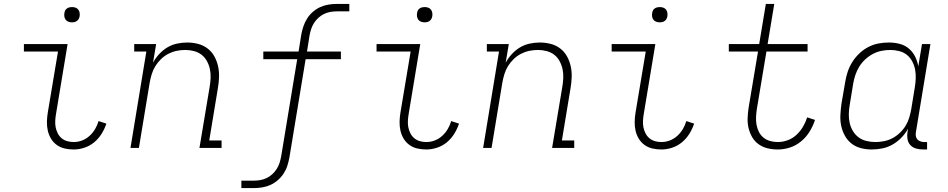

<svg xmlns="http://www.w3.org/2000/svg" viewBox="-20 -755 4840 980"><path d="M356 8Q333 8 310.5 3Q288 -2 270 -15Q252 -28 240.5 -47Q229 -66 224 -88Q219 -110 219.5 -133.5Q220 -157 224 -181L276 -492H102V-530H325L266 -174Q263 -157 262 -139.5Q261 -122 264 -106Q267 -90 274.5 -75Q282 -60 294.5 -49.5Q307 -39 323 -34.5Q339 -30 356 -30Q378 -30 399 -38Q420 -46 437 -61.5Q454 -77 465.5 -96.5Q477 -116 483 -137L523 -124Q514 -97 498.5 -72Q483 -47 460.5 -28.5Q438 -10 410.5 -1Q383 8 356 8ZM347 -641Q338 -641 329.5 -644Q321 -647 315.5 -654Q310 -661 308.5 -670.5Q307 -680 309 -690Q310 -696 313 -702Q316 -708 322 -712Q328 -716 334.5 -717.5Q341 -719 347 -719Q357 -719 365.5 -716Q374 -713 379.5 -706Q385 -699 386.5 -689.5Q388 -680 386 -670Q385 -664 381.5 -658Q378 -652 372.5 -648Q367 -644 360.5 -642.5Q354 -641 347 -641Z M646 0 727 -492H665V-530H777L761 -435Q774 -459 793 -479.5Q812 -500 835 -513.5Q858 -527 884 -532.5Q910 -538 935 -538Q964 -538 991 -531Q1018 -524 1039.5 -507.5Q1061 -491 1074 -467.5Q1087 -444 1093 -417Q1099 -390 1098 -361.5Q1097 -333 1092 -304L1048 -38H1111V0H998L1050 -311Q1054 -334 1055 -357Q1056 -380 1051.5 -401.5Q1047 -423 1036.5 -442.5Q1026 -462 1009.5 -475Q993 -488 971 -494Q949 -500 926 -500Q904 -500 882 -495.5Q860 -491 839.5 -480.5Q819 -470 802 -453.5Q785 -437 773 -417.5Q761 -398 754.5 -376.5Q748 -355 744 -333L689 0Z M1212 205V167H1277Q1293 167 1309.5 164Q1326 161 1341.5 153.5Q1357 146 1370 134Q1383 122 1392.5 107Q1402 92 1407 76Q1412 60 1415 44L1497 -453H1324V-492H1504L1518 -580Q1522 -601 1529 -621.5Q1536 -642 1548 -661Q1560 -680 1577.5 -695Q1595 -710 1615 -719Q1635 -728 1656.5 -731.5Q1678 -735 1699 -735H1763V-697H1699Q1682 -697 1665.5 -694Q1649 -691 1633.5 -683.5Q1618 -676 1605 -664Q1592 -652 1582.5 -637Q1573 -622 1568 -606Q1563 -590 1560 -574L1547 -492H1720V-453H1540L1457 50Q1453 71 1446.5 91.5Q1440 112 1427.5 131Q1415 150 1397.5 165Q1380 180 1360 189Q1340 198 1318.5 201.5Q1297 205 1277 205Z M2156 8Q2133 8 2110.5 3Q2088 -2 2070 -15Q2052 -28 2040.5 -47Q2029 -66 2024 -88Q2019 -110 2019.5 -133.5Q2020 -157 2024 -181L2076 -492H1902V-530H2125L2066 -174Q2063 -157 2062 -139.5Q2061 -122 2064 -106Q2067 -90 2074.5 -75Q2082 -60 2094.5 -49.5Q2107 -39 2123 -34.5Q2139 -30 2156 -30Q2178 -30 2199 -38Q2220 -46 2237 -61.5Q2254 -77 2265.5 -96.5Q2277 -116 2283 -137L2323 -124Q2314 -97 2298.5 -72Q2283 -47 2260.5 -28.5Q2238 -10 2210.5 -1Q2183 8 2156 8ZM2147 -641Q2138 -641 2129.5 -644Q2121 -647 2115.5 -654Q2110 -661 2108.5 -670.5Q2107 -680 2109 -690Q2110 -696 2113 -702Q2116 -708 2122 -712Q2128 -716 2134.5 -717.5Q2141 -719 2147 -719Q2157 -719 2165.5 -716Q2174 -713 2179.5 -706Q2185 -699 2186.5 -689.5Q2188 -680 2186 -670Q2185 -664 2181.5 -658Q2178 -652 2172.5 -648Q2167 -644 2160.5 -642.5Q2154 -641 2147 -641Z M2446 0 2527 -492H2465V-530H2577L2561 -435Q2574 -459 2593 -479.5Q2612 -500 2635 -513.5Q2658 -527 2684 -532.5Q2710 -538 2735 -538Q2764 -538 2791 -531Q2818 -524 2839.5 -507.5Q2861 -491 2874 -467.5Q2887 -444 2893 -417Q2899 -390 2898 -361.5Q2897 -333 2892 -304L2848 -38H2911V0H2798L2850 -311Q2854 -334 2855 -357Q2856 -380 2851.5 -401.5Q2847 -423 2836.5 -442.5Q2826 -462 2809.5 -475Q2793 -488 2771 -494Q2749 -500 2726 -500Q2704 -500 2682 -495.5Q2660 -491 2639.5 -480.5Q2619 -470 2602 -453.5Q2585 -437 2573 -417.5Q2561 -398 2554.5 -376.5Q2548 -355 2544 -333L2489 0Z M3356 8Q3333 8 3310.5 3Q3288 -2 3270 -15Q3252 -28 3240.5 -47Q3229 -66 3224 -88Q3219 -110 3219.5 -133.5Q3220 -157 3224 -181L3276 -492H3102V-530H3325L3266 -174Q3263 -157 3262 -139.5Q3261 -122 3264 -106Q3267 -90 3274.5 -75Q3282 -60 3294.5 -49.5Q3307 -39 3323 -34.5Q3339 -30 3356 -30Q3378 -30 3399 -38Q3420 -46 3437 -61.5Q3454 -77 3465.5 -96.5Q3477 -116 3483 -137L3523 -124Q3514 -97 3498.5 -72Q3483 -47 3460.5 -28.5Q3438 -10 3410.5 -1Q3383 8 3356 8ZM3347 -641Q3338 -641 3329.5 -644Q3321 -647 3315.5 -654Q3310 -661 3308.5 -670.5Q3307 -680 3309 -690Q3310 -696 3313 -702Q3316 -708 3322 -712Q3328 -716 3334.5 -717.5Q3341 -719 3347 -719Q3357 -719 3365.5 -716Q3374 -713 3379.5 -706Q3385 -699 3386.5 -689.5Q3388 -680 3386 -670Q3385 -664 3381.5 -658Q3378 -652 3372.5 -648Q3367 -644 3360.5 -642.5Q3354 -641 3347 -641Z M3950 8Q3923 8 3898 2Q3873 -4 3852.5 -18.5Q3832 -33 3819.5 -54.5Q3807 -76 3801 -100.5Q3795 -125 3796 -151.5Q3797 -178 3801 -205L3849 -492H3700V-530H3855L3889 -735H3932L3898 -530H4102V-492H3892L3843 -198Q3840 -178 3839 -157.5Q3838 -137 3841.5 -118Q3845 -99 3853.5 -82Q3862 -65 3876.5 -53Q3891 -41 3910 -35.5Q3929 -30 3950 -30Q3975 -30 4000 -39Q4025 -48 4045 -66.5Q4065 -85 4078.5 -108Q4092 -131 4100 -156L4140 -143Q4130 -112 4112.5 -83.5Q4095 -55 4069 -33.5Q4043 -12 4012 -2Q3981 8 3950 8Z M4429 8Q4401 8 4374 1Q4347 -6 4326 -22.5Q4305 -39 4292 -63Q4279 -87 4273.5 -113.5Q4268 -140 4269.5 -168.5Q4271 -197 4275 -226L4294 -336Q4298 -362 4306.5 -388Q4315 -414 4330 -438Q4345 -462 4366 -482Q4387 -502 4412 -515Q4437 -528 4463.5 -533Q4490 -538 4517 -538Q4546 -538 4572.5 -531Q4599 -524 4619 -507Q4639 -490 4651 -466Q4663 -442 4667 -416L4686 -530H4729L4655 -81Q4653 -71 4654.5 -61Q4656 -51 4662 -44Q4668 -37 4677.5 -33.5Q4687 -30 4697 -30H4712V8H4691Q4673 8 4655.5 3Q4638 -2 4626.5 -14.5Q4615 -27 4612 -45Q4609 -63 4612 -81L4615 -98Q4601 -73 4580.5 -52Q4560 -31 4535.5 -17Q4511 -3 4483.5 2.5Q4456 8 4429 8Q4429 8 4429 8Q4429 8 4429 8ZM4449 -30Q4470 -30 4492.5 -34.5Q4515 -39 4535 -49.5Q4555 -60 4572.5 -76.5Q4590 -93 4602 -112.5Q4614 -132 4620.5 -153.5Q4627 -175 4631 -197L4649 -307Q4653 -330 4654 -353.5Q4655 -377 4651 -399Q4647 -421 4636.5 -441Q4626 -461 4609.5 -474.5Q4593 -488 4570.5 -494Q4548 -500 4525 -500Q4502 -500 4479.5 -495.5Q4457 -491 4436 -480Q4415 -469 4397 -452.5Q4379 -436 4366.5 -416Q4354 -396 4346.5 -374Q4339 -352 4335 -329L4317 -219Q4313 -196 4312.5 -172.5Q4312 -149 4317 -127Q4322 -105 4333.5 -86Q4345 -67 4362.5 -54Q4380 -41 4402.5 -35.5Q4425 -30 4449 -30Z"/></svg>

Font: Iosevka Slab XLtEx
Style: Italic
Weight: 200
Width: 7
Italic angle: -9°
Monospace: yes
Designer: Belleve Invis
Foundry: Belleve Invis
Version: Version 11.1.0; ttfautohint (v1.8.3)